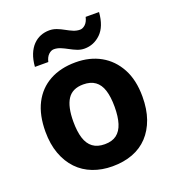

<svg xmlns="http://www.w3.org/2000/svg" viewBox="-138 -865 895 984"><g transform="rotate(-20 309.5 -373.5)"><path d="M574 -274Q574 -205.6 555.5 -153.1Q536.9 -100.5 502.5 -63.7Q468 -27 419 -8.5Q370 10 308.4 10Q251.2 10 202.6 -8.5Q154 -27 119 -63.5Q84 -100 64.5 -153Q45 -206 45 -274.2Q45 -364.7 77 -427.3Q109.1 -489.9 168.9 -522.9Q228.7 -556 311 -556Q388.4 -556 447.2 -523Q506 -490 540 -427.3Q574 -364.7 574 -274ZM197 -273.8Q197 -220 208.5 -183.5Q220 -147 245 -128.5Q270 -110 310 -110Q350 -110 374.5 -128.5Q399 -147 410.5 -183.5Q422 -220 422 -273.6Q422 -328 410.5 -364Q399 -400 374 -418Q349.1 -436 309.3 -436Q250 -436 223.5 -395.5Q197 -355 197 -273.8ZM108 -605Q111 -644 122.5 -672.5Q134 -701 152 -719.5Q170 -738 192.5 -747Q215 -756 241 -756Q261 -756 280.5 -748.5Q300 -741 318.5 -730.5Q337 -720 355 -712.5Q373 -705 391 -705Q406 -705 420 -718Q434 -731 440 -757H513Q507 -680 469 -643Q431 -606 380 -606Q360 -606 341 -613.5Q322 -621 303 -631.5Q284 -642 266 -649.5Q248 -657 230 -657Q215 -657 201 -644Q187 -631 181 -605Z"/></g></svg>

Font: Noto Sans Armenian
Style: Regular
Weight: 400
Designer: Monotype Design Team
Foundry: Monotype Imaging Inc.
Version: Version 2.007